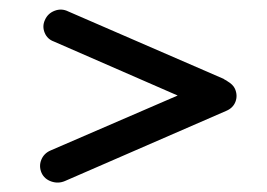

<svg xmlns="http://www.w3.org/2000/svg" viewBox="-20 -465 558 402"><path d="M454 -233 116 -86Q102 -80 87.5 -85Q73 -90 67 -103Q61 -117 66.5 -130.5Q72 -144 86 -150L352 -265L93 -378Q79 -383 73.5 -396.5Q68 -410 74 -423Q80 -437 94.5 -442.5Q109 -448 123 -441L448 -300Q449 -299 452 -297.5Q455 -296 456 -295Q468 -288 472 -279Q478 -265 473 -252Q468 -239 454 -233Z"/></svg>

Font: Hoogli Semibold
Style: Regular
Weight: 600
Designer: Anand Singh Naorem
Foundry: Brand New Type
Version: Version 1.00 b007